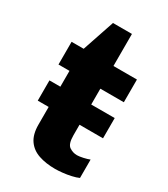

<svg xmlns="http://www.w3.org/2000/svg" viewBox="-172 -755 741 846"><g transform="rotate(30 199.0 -332.0)"><path d="M248 10.5Q201 10.5 164.8 -1.8Q128.5 -14 108 -43.2Q87.5 -72.5 87.5 -122V-395.5H31.5V-511H93L148 -674H244.5V-511H364V-395.5H244.5V-158.5Q244.5 -114.5 262.5 -102.2Q280.5 -90 301.5 -90Q312.5 -90 332 -94.2Q351.5 -98.5 363.5 -103.5V-10Q349.5 -3.5 328.2 1.2Q307 6 285.5 8.2Q264 10.5 248 10.5ZM32 -212V-315H364V-212Z"/></g></svg>

Font: Chivo Medium
Style: Regular
Weight: 500
Designer: Hector Gatti
Foundry: Omnibus-Type
Version: Version 2.002